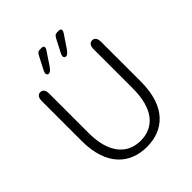

<svg xmlns="http://www.w3.org/2000/svg" viewBox="-219 -916 1058 1058"><g transform="rotate(-45 309.5 -387.5)"><path d="M377 -763.5 339 -690C335 -682 333.5 -676 333.5 -671.5C333.5 -662 340.5 -657.5 347 -657.5C357.5 -657.5 365 -665.5 378 -682.5L426.5 -754.5C432.5 -763 435 -769.5 435 -775C435 -782.5 428.5 -786.5 421.5 -786.5H405.5C391.5 -786.5 386 -780.5 377 -763.5ZM243 -763.5 205 -690C201 -682 199.5 -676 199.5 -671.5C199.5 -662 206.5 -657.5 213 -657.5C223.5 -657.5 231 -665.5 244 -682.5L292 -754.5C298.5 -763 301 -769.5 301 -775C301 -782.5 294.5 -786.5 287.5 -786.5H272C257.5 -786.5 251.5 -780.5 243 -763.5ZM310 10.5C439.5 10.5 540.5 -71.5 540.5 -268V-578C540.5 -604.5 530 -619 511.5 -619C493 -619 482.5 -604.5 482.5 -578V-271C482.5 -117.5 416.5 -38 310 -38C204.5 -38 136.5 -117.5 136.5 -271V-578C136.5 -604.5 126.5 -619 107.5 -619C89 -619 78.5 -604.5 78.5 -578V-268C78.5 -71.5 181.5 10.5 310 10.5Z"/></g></svg>

Font: RTM Light Light
Style: Regular
Weight: 300
Designer: after Tyler Finck
Foundry: An Endless Supply
Version: Version 1.000;Glyphs 3.2.1 (3258)